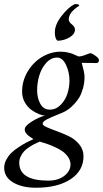

<svg xmlns="http://www.w3.org/2000/svg" viewBox="-67 -674 495 922"><path d="M271.5 115.2Q271.5 97.7 261 81.8Q250.5 65.9 236.6 55.2Q222.7 44.4 200 33.9Q177.2 23.4 161.9 18.1Q146.5 12.7 124 5.9Q109.9 11.7 98.4 17.6Q86.9 23.4 72.5 33Q58.1 42.5 48.6 52.7Q39.1 63 32.2 77.4Q25.4 91.8 25.4 107.4Q25.4 193.4 165 193.4Q212.4 193.4 241.9 170.4Q271.5 147.5 271.5 115.2ZM207 -397.5Q177.7 -397.5 155 -372.1Q132.3 -346.7 121.8 -311.8Q111.3 -276.9 111.3 -241.2Q111.3 -202.1 127 -174.8Q142.6 -147.5 171.9 -147.5Q201.7 -147.5 224.1 -170.2Q246.6 -192.9 256.6 -223.9Q266.6 -254.9 266.6 -287.1Q266.6 -327.1 250 -362.3Q233.4 -397.5 207 -397.5ZM325.2 -372.1Q325.2 -371.1 328.9 -358.9Q332.5 -346.7 335.7 -331.5Q338.9 -316.4 338.9 -304.7Q338.9 -275.4 331.3 -249Q323.7 -222.7 313.5 -205.8Q303.2 -189 289.3 -174.3Q275.4 -159.7 266.8 -153.1Q258.3 -146.5 250 -141.6Q237.8 -134.3 207.5 -122.6Q177.2 -110.8 157.5 -100.3Q137.7 -89.8 137.7 -80.1Q137.7 -71.8 158 -63Q178.2 -54.2 207 -43.7Q235.8 -33.2 264.6 -19.3Q293.5 -5.4 313.7 19.5Q334 44.4 334 76.2Q334 145.5 272.2 186.5Q210.4 227.5 105.5 227.5Q38.1 227.5 -4.4 201.9Q-46.9 176.3 -46.9 131.8Q-46.9 112.3 -37.4 94Q-27.8 75.7 -14.4 62Q-1 48.3 19.5 34.7Q40 21 56.4 12.2Q72.8 3.4 93.8 -5.9L76.2 -17.6Q51.8 -33.7 51.8 -52.7Q51.8 -69.3 86.4 -90.8Q121.1 -112.3 149.4 -119.1Q136.7 -119.1 118.9 -126.5Q101.1 -133.8 82.8 -147Q64.5 -160.2 51.8 -183.1Q39.1 -206.1 39.1 -233.4Q39.1 -286.6 66.4 -331.5Q93.8 -376.5 136 -401.1Q178.2 -425.8 223.6 -425.8Q241.2 -425.8 256.8 -422.4Q272.5 -418.9 282 -415.3Q291.5 -411.6 306.6 -404.3Q312.5 -401.4 324.7 -404.5Q336.9 -407.7 350.3 -413.1Q363.8 -418.5 368.2 -418.9Q379.4 -415.5 393.8 -404.5Q408.2 -393.6 408.2 -384.8Q408.2 -379.4 405 -375.2Q401.9 -371.1 396.5 -371.1Q394.5 -371.1 363.5 -371.8Q332.5 -372.6 325.2 -372.1ZM293 -532.2Q293 -509.8 266.1 -494.1Q239.3 -478.5 209 -478.5Q196.3 -488.3 196.3 -518.6Q196.3 -555.2 227.5 -595.9Q258.8 -636.7 288.1 -652.3Q290 -654.3 295.9 -654.3Q313.5 -654.3 313.5 -647.5Q313.5 -646 302.7 -639.2Q292 -632.3 279.5 -618.9Q267.1 -605.5 263.7 -587.9Q261.7 -578.1 265.9 -570.6Q270 -563 276.1 -558.6Q282.2 -554.2 287.6 -547.4Q293 -540.5 293 -532.2Z"/></svg>

Font: Amiri
Style: Slanted
Weight: 400
Italic angle: 9°
Designer: Khaled Hosny
Version: Version 000.107